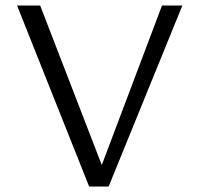

<svg xmlns="http://www.w3.org/2000/svg" viewBox="-20 -678 725 698"><path d="M42 -658H126L350 -78L569 -658H643L375 0H304Z"/></svg>

Font: QiushuiShotai Bright
Style: Regular
Weight: 400
Designer: Christian Thalmann (Catharsis Fonts)
Version: Version 1.250;